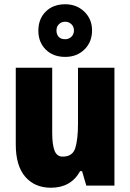

<svg xmlns="http://www.w3.org/2000/svg" viewBox="-20 -871 611 901"><path d="M517 -553V0H385L365 -68H356Q313 10 219 10Q143 10 98.5 -41.5Q54 -93 54 -193V-553H225V-248Q225 -192 236 -164Q247 -136 274 -136Q321 -136 333.5 -177Q346 -218 346 -289V-553ZM286 -604Q229 -604 194.5 -638.5Q160 -673 160 -727Q160 -782 194.5 -816.5Q229 -851 286 -851Q340 -851 376 -816Q412 -781 412 -728Q412 -674 376.5 -639Q341 -604 286 -604ZM286 -687Q303 -687 315 -698.5Q327 -710 327 -728Q327 -746 315 -757.5Q303 -769 286 -769Q268 -769 256.5 -757.5Q245 -746 245 -728Q245 -710 255 -698.5Q265 -687 286 -687Z"/></svg>

Font: Noto Sans Malayalam Condensed Black
Style: Regular
Weight: 900
Width: 3
Designer: Jelle Bosma - Monotype Design Team
Foundry: Monotype Imaging Inc.
Version: Version 2.104; ttfautohint (v1.8.4.7-5d5b)